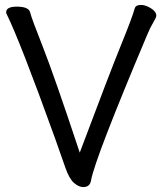

<svg xmlns="http://www.w3.org/2000/svg" viewBox="-20 -737 660 780"><path d="M318 23Q300 23 280.5 6Q261 -11 245.5 -56Q230 -101 204 -174Q61 -571 6 -682L5 -687Q5 -710 48 -710Q97 -710 102.5 -686.5Q108 -663 153.5 -548Q199 -433 304 -117Q426 -442 472 -555Q518 -668 527 -702Q531 -717 553 -717Q571 -717 593 -703.5Q615 -690 615 -673Q615 -666 602.5 -645.5Q590 -625 579 -598Q367 -96 350 -5Q346 23 318 23Z"/></svg>

Font: LXGW WenKai Lite
Style: Bold
Weight: 700
Designer: LXGW / Fontworks Inc.
Foundry: LXGW / Fontworks Inc.
Version: Version 1.330;April 28, 2024